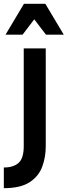

<svg xmlns="http://www.w3.org/2000/svg" viewBox="-45 -760 353 1003"><path d="M-25 223V115Q25 115 52 91Q79 67 79 4V-507H194V4Q194 61 175.5 111Q157 161 109.5 192Q62 223 -25 223ZM195 -579 134 -659 73 -579H-16L80 -740H192L288 -579Z"/></svg>

Font: Inria Sans
Style: Bold
Weight: 700
Designer: Black Foundry Team
Foundry: Black Foundry
Version: Version 1.2; ttfautohint (v1.8.3)